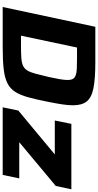

<svg xmlns="http://www.w3.org/2000/svg" viewBox="329 -1057 728 1426"><g transform="rotate(90 693.0 -344.0)"><path d="M32 0 179 -688H442Q565 -688 635 -674Q705 -660 733.5 -624Q762 -588 762 -522Q762 -487 755 -441Q748 -395 736 -336Q719 -249 702.5 -189.5Q686 -130 662 -92.5Q638 -55 598 -35Q558 -15 494 -7.5Q430 0 332 0ZM245 -136H323Q376 -136 411 -138.5Q446 -141 468 -151Q490 -161 503.5 -183Q517 -205 527.5 -244Q538 -283 552 -343Q562 -389 568 -423.5Q574 -458 574 -482Q574 -507 566 -521Q558 -535 540 -542Q522 -549 490.5 -550.5Q459 -552 413 -552H333ZM777 0 801 -116 1127 -387H875L900 -510H1386L1361 -394L1036 -123H1305L1279 0Z"/></g></svg>

Font: Saira Expanded
Style: Bold Italic
Weight: 700
Width: 7
Italic angle: -12°
Designer: Hector Gatti with collaboration of the Omnibus-Type team
Foundry: Omnibus-Type
Version: Version 1.101